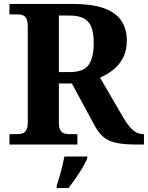

<svg xmlns="http://www.w3.org/2000/svg" viewBox="-20 -734 751 975"><path d="M28 0V-53H70Q83.7 -53 95.2 -57Q106.7 -61.1 113.8 -74Q121 -87 121 -113V-600Q121 -626.9 113.8 -639.9Q106.7 -652.9 95.2 -657Q83.7 -661 70 -661H28V-714H350Q445 -714 505.5 -693Q566 -672 595 -630.5Q624 -589 624 -529Q624 -475.6 604 -438.8Q584 -402 553 -378Q522 -354 488 -340L607 -135Q633 -92 656 -72.5Q679 -53 707 -53H711V0H678Q618 0 578 -7Q538 -14 511.5 -33.5Q485 -53 464 -90L345 -310H279V-113Q279 -87 286 -74Q293 -61 305 -57Q317 -53 330 -53H373V0ZM334.6 -368Q404.4 -368 430.2 -404.8Q456 -441.5 456 -515.1Q456 -566 444 -596.5Q432 -627 405 -641Q378.1 -655 332.9 -655H279V-368ZM268 208Q275 188 282.5 162Q290 136 296.5 109.5Q303 83 307 61H423V71Q414 92 398 119Q382 146 363.5 172.5Q345 199 328 221H268Z"/></svg>

Font: Noto Serif Tamil
Style: Regular
Weight: 400
Designer: Indian Type Foundry, Tom Grace, and the Monotype Design Team
Foundry: Monotype Imaging Inc.
Version: Version 2.003